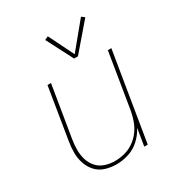

<svg xmlns="http://www.w3.org/2000/svg" viewBox="-178 -871 933 1000"><g transform="rotate(-30 288.0 -371.5)"><path d="M233 8Q269 8 306 -3.5Q343 -15 372.5 -42Q402 -69 420 -104L403 0H424L511 -530H490L436 -199Q431 -170 421 -141.5Q411 -113 392.5 -87.5Q374 -62 348 -44Q322 -26 292.5 -18.5Q263 -11 234 -11Q204 -11 175.5 -20.5Q147 -30 128 -51.5Q109 -73 100.5 -101Q92 -129 92 -159.5Q92 -190 97 -220L148 -530H127L77 -223Q71 -189 71 -155Q71 -121 81.5 -90Q92 -59 113.5 -35.5Q135 -12 167 -2Q199 8 233 8ZM316 -580H339L474 -737L456 -751L330 -598L255 -749L234 -739Z"/></g></svg>

Font: Iosevka Sparkle Thin Oblique
Style: Regular
Weight: 100
Italic angle: -9°
Designer: Belleve Invis
Foundry: Belleve Invis
Version: Version 4.5.0; ttfautohint (v1.8.3)